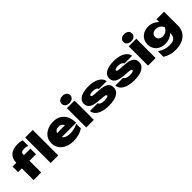

<svg xmlns="http://www.w3.org/2000/svg" viewBox="300 -2379 4103 4103"><g transform="rotate(-45 2352.0 -327.5)"><path d="M565 -355V-523H368V-540C368 -594 395 -618 469 -618C508 -618 542 -611 575 -599V-765C532 -780 492 -787 442 -787C246 -787 139 -695 138 -523H24V-355H138V0H368V-355ZM654 0H883V-770H654Z M1330 17C1451 17 1551 -13 1633 -66V-208C1566 -170 1482 -149 1399 -149C1306 -149 1244 -175 1214 -224H1648C1648 -448 1524 -590 1316 -590C1114 -590 962 -470 962 -289C962 -105 1119 17 1330 17ZM1324 -432C1381 -432 1420 -405 1439 -355H1202C1218 -402 1261 -432 1324 -432Z M1729 0H1958V-584H1729ZM1844 -622C1923 -622 1975 -663 1975 -729C1975 -796 1923 -837 1844 -837C1765 -837 1714 -796 1714 -729C1714 -663 1765 -622 1844 -622Z M2750 -191C2750 -297 2684 -357 2477 -370L2347 -379C2289 -383 2273 -392 2273 -414C2273 -437 2306 -451 2374 -451C2454 -451 2494 -424 2505 -390H2738C2723 -510 2581 -590 2384 -590C2183 -590 2049 -526 2049 -393C2049 -289 2121 -226 2332 -212L2429 -205C2499 -200 2527 -191 2527 -168C2527 -143 2489 -130 2416 -130C2329 -130 2280 -152 2267 -193H2034C2040 -66 2186 17 2404 17C2616 17 2750 -53 2750 -191Z M3517 -191C3517 -297 3451 -357 3244 -370L3114 -379C3056 -383 3040 -392 3040 -414C3040 -437 3073 -451 3141 -451C3221 -451 3261 -424 3272 -390H3505C3490 -510 3348 -590 3151 -590C2950 -590 2816 -526 2816 -393C2816 -289 2888 -226 3099 -212L3196 -205C3266 -200 3294 -191 3294 -168C3294 -143 3256 -130 3183 -130C3096 -130 3047 -152 3034 -193H2801C2807 -66 2953 17 3171 17C3383 17 3517 -53 3517 -191Z M3597 0H3826V-584H3597ZM3712 -622C3791 -622 3843 -663 3843 -729C3843 -796 3791 -837 3712 -837C3633 -837 3582 -796 3582 -729C3582 -663 3633 -622 3712 -622Z M4188 -66C4291 -66 4370 -106 4424 -159V-145C4424 -26 4357 19 4235 19C4140 19 4046 -8 3963 -69V100C4054 155 4141 182 4250 182C4495 182 4654 56 4654 -153V-573H4424V-491C4370 -546 4291 -590 4188 -590C4026 -590 3907 -486 3907 -328C3907 -170 4026 -66 4188 -66ZM4268 -219C4186 -219 4137 -261 4137 -328C4137 -396 4188 -437 4268 -437C4338 -437 4394 -401 4432 -328C4396 -256 4339 -219 4268 -219Z"/></g></svg>

Font: Bounded ExtBd
Style: Regular
Weight: 800
Designer: Vlad Churkin
Version: Version 3.0